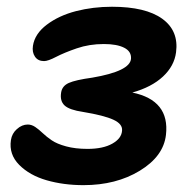

<svg xmlns="http://www.w3.org/2000/svg" viewBox="-20 -537 567 566"><path d="M226.1 8.8Q167.5 8.8 117.4 -5.6Q67.4 -20 36.6 -51Q5.9 -82 12.2 -124Q15.1 -143.6 30 -156.7Q44.9 -169.9 62 -169.9Q73.2 -169.9 84 -162.6Q94.7 -155.3 106 -144.5Q117.2 -133.8 132.6 -123.3Q147.9 -112.8 175 -105.5Q202.1 -98.1 237.8 -98.1Q283.7 -98.1 311 -113.5Q338.4 -128.9 339.8 -151.9Q341.8 -171.4 314.2 -184.1Q286.6 -196.8 225.1 -207Q184.6 -212.9 170.4 -226.1Q156.2 -239.3 160.2 -264.2Q163.1 -283.7 182.9 -292.5Q202.6 -301.3 252 -308.1Q363.3 -327.1 366.2 -363.8Q367.7 -385.3 346.2 -396.2Q324.7 -407.2 286.1 -407.2Q243.2 -407.2 206.3 -394.5Q169.4 -381.8 145.5 -369.4Q121.6 -356.9 109.9 -356.9Q91.8 -356.9 83 -370.1Q74.2 -383.3 77.1 -401.9Q82.5 -437.5 118.2 -464.4Q153.8 -491.2 204.1 -504.2Q254.4 -517.1 310.1 -517.1Q409.2 -517.1 458.3 -481.7Q507.3 -446.3 499 -382.8Q493.7 -342.3 460.4 -311.3Q427.2 -280.3 370.1 -264.2Q481 -241.2 469.2 -139.2Q461.9 -76.2 392.1 -33.7Q322.3 8.8 226.1 8.8Z"/></svg>

Font: Shantell Sans Normal
Style: Italic
Weight: 600
Italic angle: -11.31°
Designer: Stephen Nixon, Anya Danilova, Shantell Martin
Foundry: Arrow Type
Version: Version 1.006;[559af2be0]